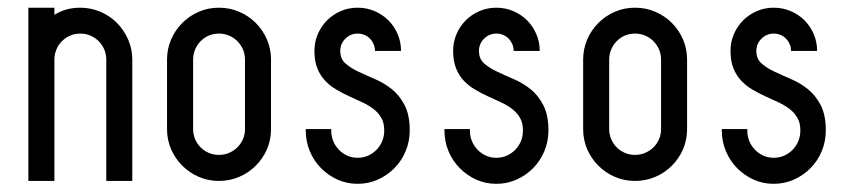

<svg xmlns="http://www.w3.org/2000/svg" viewBox="-20 -458 2154 486"><path d="M249 -307.1Q249 -320.8 243.9 -332.8Q238.8 -344.7 229.7 -353.8Q220.7 -362.8 208.7 -367.9Q196.8 -373 183.1 -373Q169.4 -373 157.7 -367.9Q146 -362.8 137.2 -354.2Q128.4 -345.7 123.3 -334Q118.2 -322.3 117.7 -309.1V0H51.8V-131.3V-438.5H117.7V-420.4Q146 -438.5 183.1 -438.5Q210 -438.5 234.1 -428.2Q258.3 -418 276.1 -399.9Q293.9 -381.8 304.4 -357.9Q314.9 -334 314.9 -307.1V0H249Z M534.2 -438.5Q561.5 -438.5 585.4 -428.2Q609.4 -418 627.4 -399.9Q645.5 -381.8 655.8 -357.9Q666 -334 666 -307.1V-131.3Q666 -104 655.8 -80.3Q645.5 -56.6 627.4 -38.6Q609.4 -20.5 585.4 -10.3Q561.5 0 534.2 0Q506.8 0 483.2 -10.3Q459.5 -20.5 441.4 -38.6Q423.3 -56.6 413.1 -80.3Q402.8 -104 402.8 -131.3V-307.1Q402.8 -334 413.1 -357.9Q423.3 -381.8 441.4 -399.9Q459.5 -418 483.2 -428.2Q506.8 -438.5 534.2 -438.5ZM468.8 -131.3Q468.8 -117.7 473.9 -105.7Q479 -93.8 487.8 -85Q496.6 -76.2 508.5 -71Q520.5 -65.9 534.2 -65.9Q547.9 -65.9 559.8 -71Q571.8 -76.2 580.8 -85Q589.8 -93.8 595 -105.7Q600.1 -117.7 600.1 -131.3V-307.1Q600.1 -320.8 595 -332.8Q589.8 -344.7 580.8 -353.8Q571.8 -362.8 559.8 -367.9Q547.9 -373 534.2 -373Q520.5 -373 508.5 -367.9Q496.6 -362.8 487.8 -353.8Q479 -344.7 473.9 -332.8Q468.8 -320.8 468.8 -307.1Z M885.3 -373Q867.2 -373 854.2 -360.1Q841.3 -347.2 841.3 -329.1Q841.3 -309.1 854.2 -297.6Q867.2 -286.1 886.7 -276.9Q906.2 -267.6 929.2 -257.8Q952.1 -248 971.7 -232.4Q991.2 -216.8 1004.2 -191.9Q1017.1 -167 1017.1 -127.9Q1017.1 -100.1 1006.8 -75.4Q996.6 -50.8 978.5 -32.5Q960.4 -14.2 936.5 -3.4Q912.6 7.3 885.3 7.3Q857.9 7.3 834.2 -3.4Q810.5 -14.2 792.5 -32.5Q774.4 -50.8 764.2 -75.4Q753.9 -100.1 753.9 -127.9V-131.3H818.4V-127.9Q818.4 -113.3 823.5 -100.8Q828.6 -88.4 837.9 -78.9Q847.2 -69.3 859.1 -64Q871.1 -58.6 885.3 -58.6Q899.4 -58.6 911.6 -64Q923.8 -69.3 933.1 -78.9Q942.4 -88.4 947.5 -100.8Q952.6 -113.3 952.6 -127.9Q952.6 -147 945.1 -159.9Q937.5 -172.9 925 -182.4Q912.6 -191.9 896.7 -199.2Q880.9 -206.5 864.3 -214.1Q847.7 -221.7 831.8 -231Q815.9 -240.2 803.5 -253.2Q791 -266.1 783.4 -284.7Q775.9 -303.2 775.9 -329.1Q775.9 -351.6 784.4 -371.6Q793 -391.6 807.9 -406.5Q822.8 -421.4 842.5 -429.9Q862.3 -438.5 885.3 -438.5Q908.2 -438.5 928.2 -429.9Q948.2 -421.4 963.1 -406.5Q978 -391.6 986.6 -371.6Q995.1 -351.6 995.1 -329.1H929.2Q929.2 -337.9 925.8 -345.9Q922.4 -354 916.5 -360.1Q910.6 -366.2 902.6 -369.6Q894.5 -373 885.3 -373Z M1236.3 -373Q1218.3 -373 1205.3 -360.1Q1192.4 -347.2 1192.4 -329.1Q1192.4 -309.1 1205.3 -297.6Q1218.3 -286.1 1237.8 -276.9Q1257.3 -267.6 1280.3 -257.8Q1303.2 -248 1322.8 -232.4Q1342.3 -216.8 1355.2 -191.9Q1368.2 -167 1368.2 -127.9Q1368.2 -100.1 1357.9 -75.4Q1347.7 -50.8 1329.6 -32.5Q1311.5 -14.2 1287.6 -3.4Q1263.7 7.3 1236.3 7.3Q1209 7.3 1185.3 -3.4Q1161.6 -14.2 1143.6 -32.5Q1125.5 -50.8 1115.2 -75.4Q1105 -100.1 1105 -127.9V-131.3H1169.4V-127.9Q1169.4 -113.3 1174.6 -100.8Q1179.7 -88.4 1189 -78.9Q1198.2 -69.3 1210.2 -64Q1222.2 -58.6 1236.3 -58.6Q1250.5 -58.6 1262.7 -64Q1274.9 -69.3 1284.2 -78.9Q1293.5 -88.4 1298.6 -100.8Q1303.7 -113.3 1303.7 -127.9Q1303.7 -147 1296.1 -159.9Q1288.6 -172.9 1276.1 -182.4Q1263.7 -191.9 1247.8 -199.2Q1231.9 -206.5 1215.3 -214.1Q1198.7 -221.7 1182.9 -231Q1167 -240.2 1154.5 -253.2Q1142.1 -266.1 1134.5 -284.7Q1127 -303.2 1127 -329.1Q1127 -351.6 1135.5 -371.6Q1144 -391.6 1158.9 -406.5Q1173.8 -421.4 1193.6 -429.9Q1213.4 -438.5 1236.3 -438.5Q1259.3 -438.5 1279.3 -429.9Q1299.3 -421.4 1314.2 -406.5Q1329.1 -391.6 1337.6 -371.6Q1346.2 -351.6 1346.2 -329.1H1280.3Q1280.3 -337.9 1276.9 -345.9Q1273.4 -354 1267.6 -360.1Q1261.7 -366.2 1253.7 -369.6Q1245.6 -373 1236.3 -373Z M1587.4 -438.5Q1614.7 -438.5 1638.7 -428.2Q1662.6 -418 1680.7 -399.9Q1698.7 -381.8 1709 -357.9Q1719.2 -334 1719.2 -307.1V-131.3Q1719.2 -104 1709 -80.3Q1698.7 -56.6 1680.7 -38.6Q1662.6 -20.5 1638.7 -10.3Q1614.7 0 1587.4 0Q1560.1 0 1536.4 -10.3Q1512.7 -20.5 1494.6 -38.6Q1476.6 -56.6 1466.3 -80.3Q1456.1 -104 1456.1 -131.3V-307.1Q1456.1 -334 1466.3 -357.9Q1476.6 -381.8 1494.6 -399.9Q1512.7 -418 1536.4 -428.2Q1560.1 -438.5 1587.4 -438.5ZM1522 -131.3Q1522 -117.7 1527.1 -105.7Q1532.2 -93.8 1541 -85Q1549.8 -76.2 1561.8 -71Q1573.7 -65.9 1587.4 -65.9Q1601.1 -65.9 1613 -71Q1625 -76.2 1634 -85Q1643.1 -93.8 1648.2 -105.7Q1653.3 -117.7 1653.3 -131.3V-307.1Q1653.3 -320.8 1648.2 -332.8Q1643.1 -344.7 1634 -353.8Q1625 -362.8 1613 -367.9Q1601.1 -373 1587.4 -373Q1573.7 -373 1561.8 -367.9Q1549.8 -362.8 1541 -353.8Q1532.2 -344.7 1527.1 -332.8Q1522 -320.8 1522 -307.1Z M1938.5 -373Q1920.4 -373 1907.5 -360.1Q1894.5 -347.2 1894.5 -329.1Q1894.5 -309.1 1907.5 -297.6Q1920.4 -286.1 1939.9 -276.9Q1959.5 -267.6 1982.4 -257.8Q2005.4 -248 2024.9 -232.4Q2044.4 -216.8 2057.4 -191.9Q2070.3 -167 2070.3 -127.9Q2070.3 -100.1 2060.1 -75.4Q2049.8 -50.8 2031.7 -32.5Q2013.7 -14.2 1989.7 -3.4Q1965.8 7.3 1938.5 7.3Q1911.1 7.3 1887.5 -3.4Q1863.8 -14.2 1845.7 -32.5Q1827.6 -50.8 1817.4 -75.4Q1807.1 -100.1 1807.1 -127.9V-131.3H1871.6V-127.9Q1871.6 -113.3 1876.7 -100.8Q1881.8 -88.4 1891.1 -78.9Q1900.4 -69.3 1912.4 -64Q1924.3 -58.6 1938.5 -58.6Q1952.6 -58.6 1964.8 -64Q1977.1 -69.3 1986.3 -78.9Q1995.6 -88.4 2000.7 -100.8Q2005.9 -113.3 2005.9 -127.9Q2005.9 -147 1998.3 -159.9Q1990.7 -172.9 1978.3 -182.4Q1965.8 -191.9 1950 -199.2Q1934.1 -206.5 1917.5 -214.1Q1900.9 -221.7 1885 -231Q1869.1 -240.2 1856.7 -253.2Q1844.2 -266.1 1836.7 -284.7Q1829.1 -303.2 1829.1 -329.1Q1829.1 -351.6 1837.6 -371.6Q1846.2 -391.6 1861.1 -406.5Q1876 -421.4 1895.8 -429.9Q1915.5 -438.5 1938.5 -438.5Q1961.4 -438.5 1981.4 -429.9Q2001.5 -421.4 2016.4 -406.5Q2031.2 -391.6 2039.8 -371.6Q2048.3 -351.6 2048.3 -329.1H1982.4Q1982.4 -337.9 1979 -345.9Q1975.6 -354 1969.7 -360.1Q1963.9 -366.2 1955.8 -369.6Q1947.8 -373 1938.5 -373Z"/></svg>

Font: Aeronef
Style: Regular
Weight: 400
Designer: Peter Wiegel - CAT-Fonts Germany
Foundry: CAT-Fonts, Peter Wiegel
Version: Version 0.002